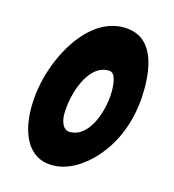

<svg xmlns="http://www.w3.org/2000/svg" viewBox="-91 -651 663 733"><g transform="rotate(15 240.5 -284.5)"><path d="M309 -574C188 -574 107 -445 73 -342C56 -293 47 -238 47 -186C47 -99 77 5 182 5C258 5 326 -52 368 -110C422 -184 446 -277 446 -368C446 -460 425 -574 309 -574ZM213 -135C183 -135 175 -172 175 -196C175 -267 211 -400 295 -400C314 -400 319 -387 323 -372C327 -361 328 -338 328 -325C328 -257 294 -135 213 -135Z"/></g></svg>

Font: Bangerz
Style: Bold
Weight: 700
Designer: vernon adams
Foundry: Vernon Adams
Version: Version 2.10;December 28, 2023;FontCreator 13.0.0.2683 64-bi